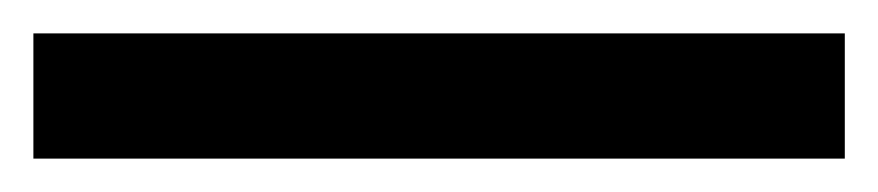

<svg xmlns="http://www.w3.org/2000/svg" viewBox="-23 -855 526 115"><path d="M483 -760V-835H-3V-760Z"/></svg>

Font: Noto Sans Lao Looped SemiCondensed Medium
Style: Regular
Weight: 500
Width: 4
Designer: Mark Frömberg, Ben Mitchell
Foundry: The Fontpad Ltd
Version: Version 1.002